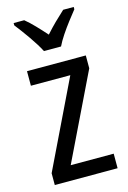

<svg xmlns="http://www.w3.org/2000/svg" viewBox="-118 -823 588 880"><g transform="rotate(-15 176.5 -383.0)"><path d="M327 0H29V-56L228 -468H41V-537H320V-476L123 -69H327ZM140 -606Q123 -639 94 -680.5Q65 -722 39 -755V-766H89Q110 -749 134 -724Q158 -699 181 -673Q207 -702 227.5 -722Q248 -742 274 -766H324V-755Q308 -735 288 -709Q268 -683 250 -656Q232 -629 221 -606Z"/></g></svg>

Font: Noto Sans Gurmukhi Condensed
Style: Regular
Weight: 400
Width: 3
Designer: Jelle Bosma - Monotype Design Team
Foundry: Monotype Imaging Inc.
Version: Version 2.004; ttfautohint (v1.8.4.7-5d5b)